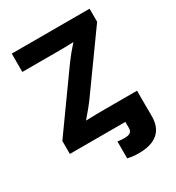

<svg xmlns="http://www.w3.org/2000/svg" viewBox="-217 -860 1107 1205"><g transform="rotate(-30 336.0 -258.0)"><path d="M54.7 0H457V43C457 73.7 442.9 85.4 399.4 85.4C384.3 85.4 369.1 84 352.5 81.5V203.6C375 210 402.8 212.9 433.6 212.9C555.7 212.9 618.7 158.2 618.7 51.8V0H618.2V-132.8H395C345.7 -132.8 296.4 -132.8 247.1 -130.4C278.3 -166.5 308.6 -202.6 334.5 -238.3L617.7 -632.8V-727.5H53.7V-594.7H287.6C333.5 -594.7 378.9 -594.7 424.8 -596.7C395 -563.5 367.2 -529.8 342.8 -496.6L54.7 -94.2Z"/></g></svg>

Font: Raveo
Style: Bold
Weight: 700
Designer: Jakub Foglar, Rasmus Andersson (Inter)
Foundry: Jakubfoglar.com
Version: Version 1.100;Glyphs 3.2.3 (3260)